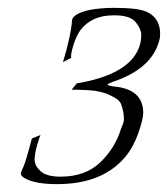

<svg xmlns="http://www.w3.org/2000/svg" viewBox="-20 -459 427 488"><path d="M271 -239Q344 -232 344 -172Q344 -156 331.5 -120.5Q319 -85 299 -61Q241 9 125 9Q69 9 43 -6Q33 -12 33 -17Q33 -22 39 -34Q45 -46 61 -107L83 -116Q81 -113 74.5 -90.5Q68 -68 68 -53Q68 -38 83 -24Q98 -10 134 -10Q197 -10 235 -46.5Q273 -83 288 -133Q295 -148 295 -156Q295 -164 293.5 -173Q292 -182 288.5 -192.5Q285 -203 273 -210Q261 -217 250.5 -221Q240 -225 223 -228Q199 -231 162 -231L175 -247Q312 -270 335 -343Q339 -356 339 -370.5Q339 -385 325 -402.5Q311 -420 272 -420Q270 -420 268 -420Q213 -420 184 -382Q173 -366 166 -342.5Q159 -319 161 -312L140 -301Q160 -367 163 -406Q163 -418 185 -427Q215 -439 272.5 -439Q330 -439 353 -429Q387 -413 387 -373Q387 -361 383 -350Q362 -283 267 -251Q244 -243 261 -241Q262 -240 271 -239Z"/></svg>

Font: Italianno
Style: Regular
Weight: 400
Designer: Robert E. Leuschke
Foundry: Robert E. Leuschke
Version: Version 1.003